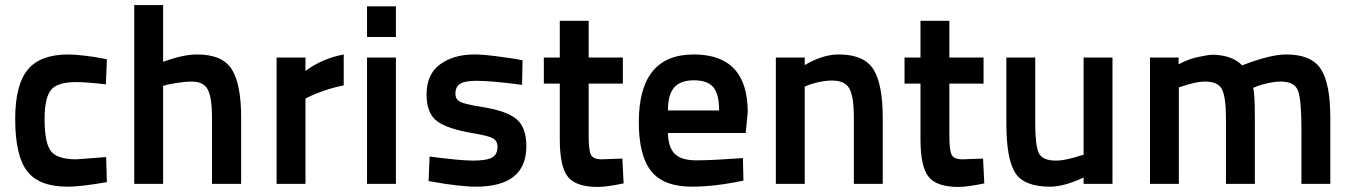

<svg xmlns="http://www.w3.org/2000/svg" viewBox="-20 -726 5339 758"><path d="M250 -511Q274 -511 312 -506.5Q350 -502 376 -497L402 -492L398 -393Q319 -402 281 -402Q206 -402 181 -370.5Q156 -339 156 -256Q156 -163 180.5 -130Q205 -97 282 -97L399 -106L402 -7Q300 11 247 11Q134 11 87 -50.5Q40 -112 40 -256Q40 -391 89.5 -451Q139 -511 250 -511Z M624 0H510V-706H624V-482Q703 -511 758 -511Q858 -511 895 -452.5Q932 -394 932 -262V0H817V-261Q817 -338 801 -371Q785 -404 736 -404Q716 -404 688 -400Q660 -396 642 -392L624 -387Z M1072 0V-499H1186V-446Q1252 -495 1337 -511V-389Q1297 -381 1259.5 -368Q1222 -355 1204 -346L1186 -337V0Z M1429 0V-499H1543V0ZM1429 -580V-701H1543V-580Z M2043 -488 2041 -391Q1921 -407 1861 -407Q1816 -407 1797 -395.5Q1778 -384 1778 -356Q1778 -333 1798 -323.5Q1818 -314 1882 -304Q1982 -288 2020 -255Q2058 -222 2058 -149Q2058 11 1859 11Q1827 11 1780.5 5.5Q1734 0 1703 -6L1672 -11L1676 -108Q1797 -92 1848 -92Q1901 -92 1922.5 -104Q1944 -116 1944 -146Q1944 -170 1926 -180Q1908 -190 1848 -200Q1746 -217 1705 -248Q1664 -279 1664 -353Q1664 -433 1717.5 -472Q1771 -511 1853 -511Q1885 -511 1932.5 -505Q1980 -499 2012 -494Z M2439 -396H2304V-192Q2304 -135 2312.5 -116Q2321 -97 2356 -97L2437 -100L2442 -2Q2375 12 2340 12Q2254 12 2222 -28Q2190 -68 2190 -176V-396H2127V-499H2190V-644H2304V-499H2439Z M2729 -93Q2764 -93 2810 -95.5Q2856 -98 2884 -100L2913 -102L2915 -13Q2801 11 2712 11Q2600 11 2551 -50Q2502 -111 2502 -244Q2502 -511 2719 -511Q2932 -511 2932 -283L2924 -201H2617Q2618 -145 2643.5 -119Q2669 -93 2729 -93ZM2617 -290H2819Q2819 -355 2796 -382Q2773 -409 2719 -409Q2666 -409 2641.5 -380.5Q2617 -352 2617 -290Z M3157 0H3043V-499H3157V-469Q3228 -511 3291 -511Q3391 -511 3428 -452.5Q3465 -394 3465 -261V0H3351V-264Q3351 -342 3334 -375Q3317 -408 3265 -408Q3240 -408 3213 -402Q3186 -396 3171 -390L3157 -384Z M3863 -396H3728V-192Q3728 -135 3736.5 -116Q3745 -97 3780 -97L3861 -100L3866 -2Q3799 12 3764 12Q3678 12 3646 -28Q3614 -68 3614 -176V-396H3551V-499H3614V-644H3728V-499H3863Z M4258 -499H4372V0H4258V-25Q4180 11 4126 11Q4022 11 3987.5 -44.5Q3953 -100 3953 -238V-499H4067V-239Q4067 -152 4081 -122Q4095 -92 4149 -92Q4169 -92 4196 -98Q4223 -104 4240 -110L4258 -115Z M4634 0H4520V-499H4633V-472Q4675 -495 4720 -503Q4752 -510 4772 -510Q4846 -507 4884 -468Q4995 -511 5058 -511Q5157 -511 5194.5 -453.5Q5232 -396 5232 -261V0H5118V-216Q5118 -329 5105 -366.5Q5092 -404 5036 -404Q5014 -404 4987 -398Q4960 -392 4944 -386Q4928 -380 4927 -379Q4934 -363 4934 -259V0H4820V-257Q4820 -342 4804.5 -373Q4789 -404 4738 -404Q4718 -404 4692 -398Q4666 -392 4650 -386L4634 -381Z"/></svg>

Font: TypoPRO Titillium Text
Style: 800 wt
Weight: 800
Designer: Accademia di Belle Arti di Urbino and others
Foundry: Accademia di Belle Arti di Urbino and others.
Version: Version 25.000